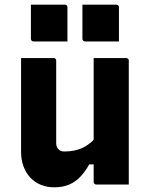

<svg xmlns="http://www.w3.org/2000/svg" viewBox="-20 -788 640 820"><path d="M209 -540Q213 -540 215 -538.5Q217 -537 218.5 -535Q220 -533 220 -529Q220 -485 220 -438.5Q220 -392 220 -346.5Q220 -301 220 -258Q220 -215 220 -177Q220 -161 229 -151Q238 -141 254 -141Q277 -141 297 -145Q317 -149 334.5 -157.5Q352 -166 368 -179.5Q384 -193 397 -212V-86H361Q344 -55 323 -33Q302 -11 275 0.5Q248 12 211 12Q181 12 155 1.5Q129 -9 110 -29Q91 -49 80.5 -77Q70 -105 70 -140Q70 -185 70 -230Q70 -275 70 -320Q70 -365 70 -410Q70 -442 70 -475Q70 -508 70 -540Q105 -540 140 -540Q175 -540 209 -540ZM519 -540Q523 -540 525 -538.5Q527 -537 528.5 -535Q530 -533 530 -529Q530 -457 530 -385.5Q530 -314 530 -242Q530 -170 530 -98Q530 -80 530 -63Q530 -46 530 -30Q530 -14 530 0Q505 0 481 0Q457 0 434.5 0Q412 0 391 0Q388 0 385.5 -1.5Q383 -3 381.5 -5Q380 -7 380 -11Q380 -99 380 -187.5Q380 -276 380 -364Q380 -452 380 -540Q405 -540 427.5 -540Q450 -540 473 -540Q496 -540 519 -540ZM112 -768Q148 -768 184.5 -768Q221 -768 257 -768Q261 -768 263 -766.5Q265 -765 266.5 -763Q268 -761 268 -757V-611Q232 -611 195.5 -611Q159 -611 123 -611Q120 -611 117.5 -612.5Q115 -614 113.5 -616.5Q112 -619 112 -622ZM332 -768Q368 -768 404.5 -768Q441 -768 477 -768Q481 -768 483 -766.5Q485 -765 486.5 -763Q488 -761 488 -757V-611Q452 -611 415.5 -611Q379 -611 343 -611Q340 -611 337.5 -612.5Q335 -614 333.5 -616.5Q332 -619 332 -622Z"/></svg>

Font: Recursive ExtraBold
Style: Regular
Weight: 800
Version: Version 1.085